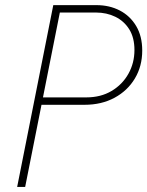

<svg xmlns="http://www.w3.org/2000/svg" viewBox="-20 -740 583 760"><path d="M132.8 -325.2 138.7 -354.5H321.3Q378.9 -354.5 421.6 -379.9Q464.4 -405.3 488.3 -448Q512.2 -490.7 512.2 -542Q512.2 -590.8 491.7 -623.8Q471.2 -656.7 436.5 -673.6Q401.9 -690.4 359.9 -690.4H204.6L211.4 -719.7H361.8Q413.1 -719.7 454.1 -698.5Q495.1 -677.2 519 -637Q543 -596.7 543 -540Q543 -478 513.9 -429.4Q484.9 -380.9 433.3 -353Q381.8 -325.2 314.5 -325.2ZM47.9 0 190.9 -719.7H222.7L79.6 0Z"/></svg>

Font: Reddit Sans ExtraLight
Style: Italic
Weight: 250
Italic angle: -11.25°
Designer: Stephen Hutchings
Version: Version 1.013